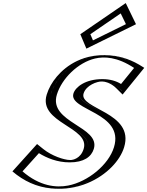

<svg xmlns="http://www.w3.org/2000/svg" viewBox="-20 -1194 944 1230"><path d="M223.5 -252C309.5 -175 503.3 -117 540.9 -240C580.9 -370.8 246.5 -399 304.3 -588C358.4 -765 608.4 -950 882.5 -762L760.6 -612C670.3 -719 511.5 -664 490.4 -595C462.8 -504.6 820.6 -481 750.2 -251C690 -54 348.7 145 81.2 -94ZM516.9 -976 549.4 -899 829.5 -1037 773.7 -1152ZM221.8 -230.7 102.6 -98.4C302.1 71 535.9 -3.4 658.2 -128.2C695.5 -166.2 722.4 -208.9 735.2 -251C801.5 -467.7 439.8 -478.6 475.4 -595C492 -649.4 565.9 -687.3 636 -687.1C680.3 -687 726 -672.1 762.8 -635.4L860.7 -755.9C658.3 -887.6 477.7 -813.2 382.2 -700.3C352.7 -665.4 331 -626.4 319.3 -588C266.5 -415.3 602.5 -392.5 555.9 -240C536.7 -177.4 480.6 -153.6 425.9 -153.8C355.1 -154 274.7 -188.3 221.8 -230.7ZM536.4 -973.7 765.1 -1130.4 808.3 -1041.3 559.6 -918.8ZM221.8 -230.7C274.7 -188.3 355.1 -154 425.9 -153.8C480.6 -153.6 536.7 -177.4 555.9 -240C602.5 -392.5 266.5 -415.3 319.3 -588C331 -626.4 352.7 -665.4 382.2 -700.3C477.7 -813.2 658.3 -887.6 860.7 -755.9L762.8 -635.4C726 -672.1 680.3 -687 636 -687.1C565.9 -687.3 492 -649.4 475.4 -595C439.8 -478.6 801.5 -467.7 735.2 -251C722.4 -208.9 695.5 -166.2 658.2 -128.2C535.9 -3.4 302.1 71 102.6 -98.4ZM536.4 -973.7 559.6 -918.8 808.3 -1041.3 765.1 -1130.4ZM223.3 -251.7 81.1 -93.9 90.5 -86C294.1 87 538.1 12.9 668.1 -119.8C707.5 -160 736.3 -205.6 750.2 -251C821.1 -482.9 462.2 -502.7 490.4 -595C503 -636.3 564.5 -672.3 631.4 -672.1C672.3 -672 715.2 -658.2 750.1 -623.5L761 -612.5L882.6 -762.1L871.9 -769.1C665.4 -903.4 473.9 -828.9 371.2 -707.5C339.8 -670.4 316.8 -629 304.3 -588C245.9 -397.2 581.4 -372.6 540.9 -240C525.2 -188.6 481.6 -168.6 430.5 -168.8C364.1 -169 285 -202.2 233.8 -243.3ZM516.9 -976 773.7 -1152 829.5 -1037 549.4 -899ZM229.3 -212.9C280 -181.5 346.4 -153.9 426.3 -153.8C516.6 -153.7 565.3 -188.9 580.9 -240C624.9 -384.1 289.2 -407.7 344.3 -588C376 -691.8 480.5 -793.5 588.6 -819.1C647.3 -833 731 -830.2 839.1 -758.8L755.5 -655.9C723.7 -675.6 684.5 -687 636 -687.1C528 -687.3 463.2 -637 450.4 -595C417.3 -486.5 778.8 -475.1 710.2 -251C675.7 -138 543.4 -29.9 416.3 -5.3C340.2 9.4 234.6 -0.5 124.2 -96.2ZM558.8 -974.9 753.3 -1108.1 786.7 -1039.3 575.5 -935.3ZM217.4 -271.3 59.6 -96.1C132.9 -33.8 214.3 3.9 308.2 13.1C481 30.1 618.5 -45.5 695.9 -124.5C734.4 -163.9 762 -207.6 775.2 -251C843.9 -475.5 484.8 -494.7 515.4 -595C531.8 -648.5 602 -672.2 631.1 -672.1C650 -672.1 689.3 -664.3 724.9 -628.8L765.4 -588.4L904.1 -759.3L896.2 -764.4C827.8 -808.9 758.9 -833.7 682.6 -839.6C517.9 -852.5 406 -776.7 343.9 -703.3C313.4 -667.3 291.3 -627.4 279.3 -588C223.4 -405.1 558.9 -380.7 515.9 -240C496.6 -177.1 445.2 -168.8 430.8 -168.8C389.1 -168.9 310.8 -196.4 258.7 -238.2ZM494.5 -974.8 533.4 -882.4 851.2 -1038.9 785.5 -1174.3Z"/></svg>

Font: Hussar Outliner
Style: Obl
Weight: 700
Foundry: Cannot Into Space Fonts
Version: Version 0.92